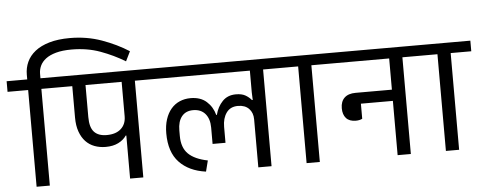

<svg xmlns="http://www.w3.org/2000/svg" viewBox="-77 -1092 3130 1244"><g transform="rotate(-5 1488.0 -470.5)"><path d="M114 -629H-20V-698H114V-729Q114 -773 131.5 -811.5Q149 -850 185.5 -879Q222 -908 278.5 -924.5Q335 -941 412 -941Q522 -941 618.5 -906.5Q715 -872 793 -822L762 -759Q688 -804 603 -835Q518 -866 417 -866Q357 -866 315.5 -854.5Q274 -843 248.5 -823.5Q223 -804 211.5 -779Q200 -754 200 -727V-698H334V-629H200V0H114Z M722 -280H718Q699 -252 665 -235Q631 -218 583 -218Q544 -218 510.5 -230.5Q477 -243 453 -268.5Q429 -294 415 -333Q401 -372 401 -425V-629H294V-698H942V-629H808V0H722ZM487 -420Q487 -353 514.5 -323.5Q542 -294 596 -294Q656 -294 689 -324Q722 -354 722 -405V-629H487Z M1556 -312Q1556 -355 1530.5 -381.5Q1505 -408 1459 -408Q1409 -408 1383.5 -372Q1358 -336 1358 -281V-177H1274V-283Q1274 -340 1246 -373Q1218 -406 1167 -406Q1119 -406 1093 -373.5Q1067 -341 1067 -283V-247Q1067 -171 1108 -130.5Q1149 -90 1234 -73L1216 -2Q1106 -17 1043.5 -83Q981 -149 981 -271Q981 -322 994 -362Q1007 -402 1030.5 -429.5Q1054 -457 1086.5 -471Q1119 -485 1157 -485Q1222 -485 1261 -450Q1300 -415 1314 -362H1318Q1331 -414 1364.5 -449Q1398 -484 1452 -484Q1490 -484 1513 -471Q1536 -458 1553 -438H1558L1556 -488V-629H902V-698H1776V-629H1642V0H1556Z M1870 -629H1736V-698H2090V-629H1956V0H1870Z M2212 -246Q2170 -246 2149 -269.5Q2128 -293 2128 -334Q2128 -378 2153 -402Q2178 -426 2226 -426H2462V-629H2050V-698H2682V-629H2548V0H2462V-353H2254V-255Q2237 -246 2212 -246Z M2776 -629H2642V-698H2996V-629H2862V0H2776Z"/></g></svg>

Font: IBM Plex Sans Devanagari Text
Style: Regular
Weight: 450
Designer: Mike Abbink, Paul van der Laan, Pieter van Rosmalen, Erin McLaughlin
Foundry: Bold Monday
Version: Version 1.1